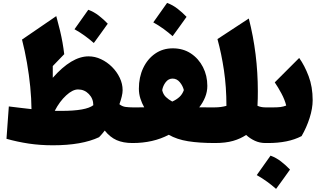

<svg xmlns="http://www.w3.org/2000/svg" viewBox="-20 -958 2138 1286"><path d="M573.2 -580.6Q616.2 -580.6 656.7 -561.5Q697.3 -542.5 730 -510Q762.7 -477.5 782 -437Q801.3 -396.5 801.3 -354Q801.3 -335.4 795.4 -311.3Q789.6 -287.1 779.8 -259.8Q798.8 -244.6 821.5 -241.7Q844.2 -238.8 867.2 -238.8H867.7V0H867.2Q805.2 0 761 -19.5Q716.8 -39.1 681.6 -83.5Q672.4 -71.3 662.8 -60.1Q653.3 -48.8 643.6 -39.1Q528.3 15.1 334.5 15.1Q248.5 15.1 172.4 3.7Q96.2 -7.8 23.4 -28.3L39.1 -245.1Q81.1 -239.7 118.9 -235.4Q156.7 -231 190.9 -227.1Q190.4 -296.4 182.6 -376.2Q174.8 -456.1 160.6 -537.6Q146.5 -619.1 127.4 -692.9L356.9 -850.1Q372.1 -794.9 382.1 -752.7Q392.1 -710.4 398.7 -673.1Q405.3 -635.7 410.2 -595.2L333.5 -515.6V-437Q460 -580.6 573.2 -580.6ZM502.9 -358.9Q466.3 -358.9 422.9 -318.8Q379.4 -278.8 346.7 -215.8Q357.9 -215.3 368.9 -215.3Q379.9 -215.3 390.6 -215.3Q556.6 -215.3 605 -253.4Q605 -297.4 575.2 -328.1Q545.4 -358.9 502.9 -358.9ZM571.3 -892.6Q608.9 -878.9 641.6 -853.5Q674.3 -828.1 701.7 -799.3Q679.2 -767.6 656 -735.4Q632.8 -703.1 608.4 -669.9Q580.1 -694.8 548.3 -718Q516.6 -741.2 479 -762.2Q527.3 -829.1 571.3 -892.6Z M1137.2 -634.3Q1206.5 -634.3 1258.5 -599.9Q1310.5 -565.4 1339.6 -508.3Q1368.7 -451.2 1368.7 -382.8Q1368.7 -343.3 1353.8 -306.6Q1338.9 -270 1314.5 -239.3Q1336.4 -238.8 1366.9 -238.8Q1397.5 -238.8 1418.9 -238.8H1419.4V0H1418.9Q1314.5 0 1239.7 -12Q1165 -23.9 1110.4 -55.2Q1005.4 0 867.7 0Q856 0 850.1 -8.3Q844.2 -16.6 844.2 -41V-197.8Q844.2 -222.2 850.1 -230.5Q856 -238.8 867.7 -238.8Q887.2 -238.8 909.9 -238.8Q932.6 -238.8 945.8 -239.3Q930.7 -265.6 920.4 -297.6Q910.2 -329.6 910.2 -363.8Q910.2 -440.9 939 -502Q967.8 -563 1019 -598.6Q1070.3 -634.3 1137.2 -634.3ZM1135.7 -431.6Q1108.4 -431.6 1089.8 -407.5Q1071.3 -383.3 1066.4 -354Q1072.8 -325.7 1091.3 -308.1Q1109.9 -290.5 1133.8 -277.8Q1162.1 -290.5 1181.6 -308.3Q1201.2 -326.2 1211.4 -354.5Q1204.6 -382.8 1184.6 -407.2Q1164.6 -431.6 1135.7 -431.6ZM1099.1 -938.5Q1136.7 -924.8 1169.4 -899.4Q1202.1 -874 1229.5 -845.2Q1207 -813.5 1183.8 -781.2Q1160.6 -749 1136.2 -715.8Q1107.9 -740.7 1076.2 -763.9Q1044.4 -787.1 1006.8 -808.1Q1055.2 -875 1099.1 -938.5Z M1646.5 -834Q1707 -597.7 1707 -346.2Q1707 -322.3 1706.5 -298.1Q1706.1 -273.9 1704.6 -249.5Q1727.5 -238.8 1757.8 -238.8H1758.3V0H1757.8Q1719.7 0 1687 -15.1Q1654.3 -30.3 1628.4 -54.2Q1591.3 -28.8 1541.3 -14.4Q1491.2 0 1419.4 0Q1407.7 0 1401.9 -8.3Q1396 -16.6 1396 -41V-197.8Q1396 -222.2 1401.9 -230.5Q1407.7 -238.8 1419.4 -238.8Q1459.5 -238.8 1496.6 -249Q1496.6 -375.5 1480 -487.1Q1463.4 -598.6 1436.5 -696.3Z M1792 84.5Q1829.6 98.1 1862.3 123.5Q1895 148.9 1922.4 177.7Q1899.9 209.5 1876.7 241.7Q1853.5 273.9 1829.1 307.1Q1800.8 282.2 1769 259Q1737.3 235.8 1699.7 214.8Q1748 147.9 1792 84.5ZM1758.3 0Q1746.6 0 1740.7 -8.3Q1734.9 -16.6 1734.9 -41V-197.8Q1734.9 -222.2 1740.7 -230.5Q1746.6 -238.8 1758.3 -238.8H1814.9Q1839.8 -238.8 1859.1 -241.2Q1878.4 -243.7 1897 -251Q1887.7 -289.6 1865.2 -331.5Q1842.8 -373.5 1820.3 -406.2L1983.9 -569.8Q2020 -519.5 2047.1 -448Q2074.2 -376.5 2074.2 -287.1Q2074.2 -231.9 2053.7 -167.7Q2033.2 -103.5 2000 -46.4Q1954.1 -22.5 1897.9 -11.2Q1841.8 0 1775.9 0Z"/></svg>

Font: Pinar-DS1-FD Black
Style: Regular
Weight: 900
Designer: Amin Abedi
Version: Version 2.000